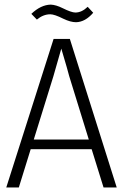

<svg xmlns="http://www.w3.org/2000/svg" viewBox="-20 -832 547 852"><path d="M63.5 0 116.2 -169.9H386.7L439.5 0H498L290 -659.2H217.8L7.8 0ZM216.8 -493.2Q245.1 -593.8 252 -616.2Q258.8 -592.8 276.4 -533.2Q284.2 -504.9 287.1 -494.1L374 -212.9H129.9ZM314.5 -776.4Q296.9 -776.4 257.8 -795.9Q228.5 -810.5 205.1 -811.5Q161.1 -810.5 119.1 -770.5L143.6 -745.1Q171.9 -768.6 203.1 -768.6Q221.7 -768.6 260.7 -749Q293 -733.4 317.4 -733.4Q358.4 -734.4 393.6 -775.4L369.1 -801.8Q342.8 -776.4 314.5 -776.4Z"/></svg>

Font: Yaldevi Colombo Light
Style: Regular
Weight: 300
Designer: Sol Matas, Denzil Rajitha, Kosala Senevirathne and Pathum Egodawatta
Foundry: Mooniak
Version: Version 1.020 ; ttfautohint (v1.6)